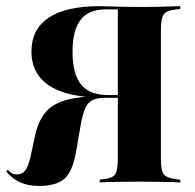

<svg xmlns="http://www.w3.org/2000/svg" viewBox="-39 -591 631 622"><path d="M342.7 -201.6V-560.5H302.4Q248.4 -560.5 222.2 -527Q196 -493.5 196 -423.4Q196 -350.8 223.8 -316.9Q251.6 -283.1 310.5 -283.1H405.6V-275H294.4Q218.5 -275 166.9 -291.9Q115.3 -308.9 89.1 -341.9Q62.9 -375 62.9 -424.2Q62.9 -496 118.5 -533.5Q174.2 -571 283.9 -571Q299.2 -571 318.5 -570.2Q337.9 -569.4 361.7 -569Q385.5 -568.5 412.9 -568.5H424.2Q450.8 -568.5 473.4 -569Q496 -569.4 514.5 -570.2Q533.1 -571 545.2 -571V-562.1L530.6 -560.5Q510.5 -558.1 500 -552Q489.5 -546 485.9 -532.3Q482.3 -518.5 482.3 -492.7V-201.6ZM87.1 11.3Q52.4 11.3 27.4 0.4Q2.4 -10.5 -18.5 -34.7L-14.5 -41.1Q-6.5 -33.1 0 -29.4Q6.5 -25.8 14.5 -25.8Q33.1 -25.8 43.5 -39.9Q54 -54 61.3 -89.5L74.2 -150Q84.7 -200 109.7 -228.6Q134.7 -257.3 183.1 -269Q231.5 -280.6 311.3 -280.6H399.2V-274.2H300.8Q275.8 -274.2 260.5 -266.5Q245.2 -258.9 237.1 -240.3Q229 -221.8 222.6 -187.1L207.3 -99.2Q196.8 -37.1 170.6 -12.9Q144.4 11.3 87.1 11.3ZM401.6 -2.4Q375.8 -2.4 353.6 -2Q331.5 -1.6 313.7 -1.2Q296 -0.8 283.9 0V-8.9L296.8 -10.5Q325.8 -13.7 334.3 -26.6Q342.7 -39.5 342.7 -78.2V-201.6H482.3V-78.2Q482.3 -52.4 485.9 -38.7Q489.5 -25 500 -19.4Q510.5 -13.7 530.6 -10.5L545.2 -8.9V0Q533.1 -0.8 514.5 -1.2Q496 -1.6 473.4 -2Q450.8 -2.4 424.2 -2.4H412.9Z"/></svg>

Font: Playfair 144pt SemiCondensed ExtraBold
Style: Regular
Weight: 800
Width: 4
Designer: Claus Eggers Sørensen
Foundry: Claus Eggers Sørensen
Version: Version 2.203